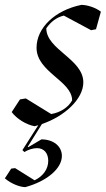

<svg xmlns="http://www.w3.org/2000/svg" viewBox="-78 -504 434 788"><path d="M64 14 79 10 14 112 22 120C38 110 58 104 74 104C102 104 120 124 120 156C120 190 99 219 64 236L-16 186L-32 188L-58 228C-30 252 6 264 26 264C114 240 176 188 176 136C176 96 141 68 92 68L38 100L36 98L94 5C186 -26 264 -97 264 -166C264 -262 112 -300 112 -388C131 -415 154 -433 184 -440L296 -380L316 -384L336 -456C316 -472 281 -484 256 -484C148 -462 72 -390 72 -308C72 -208 218 -172 218 -92C203 -64 170 -42 132 -36L28 -100L4 -96L-30 -44C-9 -16 30 8 64 14Z"/></svg>

Font: Mazius Display Extra italic
Style: Regular
Weight: 400
Italic angle: -17°
Designer: Alberto Casagrande & Collletttivo
Foundry: Collletttivo
Version: Version 2.000;Glyphs 3.2 (3217)